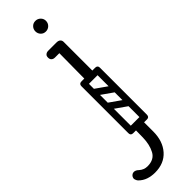

<svg xmlns="http://www.w3.org/2000/svg" viewBox="-351 -651 960 960"><g transform="rotate(-45 129.0 -171.0)"><path d="M180 -576Q164 -576 153.5 -587Q143 -598 143 -614Q143 -629 153.5 -640Q164 -651 180 -651Q196 -651 207 -640Q218 -629 218 -614Q218 -598 207 -587Q196 -576 180 -576ZM149 -252 151 -477Q151 -487 158.5 -493.5Q166 -500 178 -500Q192 -500 199 -493.5Q206 -487 206 -477V-252ZM205 -476Q203 -463 196 -459Q192 -452 171 -452H120Q108 -452 101 -459Q95 -465 95 -476Q95 -488 101 -493Q108 -500 120 -500H171Q182 -500 188 -498.5Q194 -497 195 -495Q199 -491 202 -486Q205 -481 205 -476ZM206 77V157Q206 225 169 267Q132 309 67 309Q42 309 19.5 301.5Q-3 294 -21 276Q-25 271 -27 266Q-29 261 -30 257Q-30 244 -20 236Q-14 231 -6 231Q7 231 19 243Q38 260 63 260Q110 260 128.5 225.5Q147 191 148 142L149 77ZM112 -257Q112 -274 129 -274H226Q243 -274 243 -257Q243 -239 227 -239H129Q122 -239 117 -243.5Q112 -248 112 -257ZM112 74Q112 57 129 57H226Q243 57 243 74Q243 92 227 92H129Q122 92 117 87.5Q112 83 112 74ZM118 -106Q128 -119 141 -110L235 -44Q249 -35 238 -19Q228 -6 215 -15L121 -81Q116 -85 114.5 -92Q113 -99 118 -106ZM118 -204Q128 -217 141 -208L235 -142Q249 -133 238 -117Q228 -104 215 -113L121 -179Q116 -183 114.5 -190Q113 -197 118 -204ZM225 92Q208 92 208 75V-257Q208 -274 225 -274Q243 -274 243 -258V74Q243 92 225 92ZM129 92Q112 92 112 75V-257Q112 -274 129 -274Q147 -274 147 -258V74Q147 92 129 92Z"/></g></svg>

Font: Agu Display Uzo
Style: Regular
Weight: 400
Version: Version 1.103